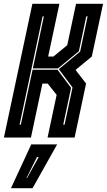

<svg xmlns="http://www.w3.org/2000/svg" viewBox="-40 -720 559 1005"><path d="M-19.5 0 129.5 -700H271L212 -424H239.5L312 -483.5L358 -700H499.5L440.5 -424L355.5 -354L410.5 -282.5L350.5 0H209L256.5 -223.5L209.5 -282.5H182L122 0ZM62.5 -67.5H69L130.5 -355H261L332 -260L291 -67.5H298L339.5 -262L268 -358L379.5 -450L418.5 -634H411.5L373 -452L263.5 -362H132L189.5 -634H183ZM17.5 265 123.5 36H259L130.5 265ZM98.5 212H101.5L162.5 102H153.5Z"/></svg>

Font: Tourney Condensed ExtraBold
Style: Italic
Weight: 800
Width: 3
Italic angle: -12°
Designer: Tyler Finck
Foundry: Etcetera Type Co
Version: Version 1.010; ttfautohint (v1.8.3)